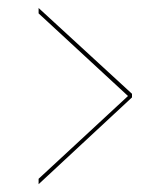

<svg xmlns="http://www.w3.org/2000/svg" viewBox="-20 -508 412 480"><path d="M76.5 -47.5V-61L300 -268L76.5 -474.5V-488L310 -273.5V-264.5Z"/></svg>

Font: Imbue 100pt
Style: Regular
Weight: 400
Designer: Tyler Finck
Foundry: Etcetera Type Company
Version: Version 1.102; ttfautohint (v1.8.3)